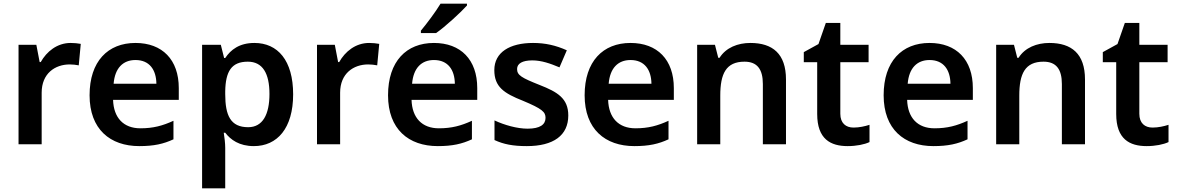

<svg xmlns="http://www.w3.org/2000/svg" viewBox="-20 -786 6414 1046"><path d="M365 -552C291 -552 234 -505 202 -448H196L178 -542H81V0H207V-281C207 -386 280 -435 360 -435C374 -435 396 -433 409 -430L420 -547C406 -550 382 -552 365 -552Z M718 -552C568 -552 468 -452 468 -267C468 -82 580 10 739 10C819 10 871 -2 925 -27V-128C866 -101 815 -87 745 -87C653 -87 599 -144 596 -242H954V-306C954 -461 864 -552 718 -552ZM718 -459C795 -459 831 -405 832 -330H599C606 -415 650 -459 718 -459Z M1366 -552C1284 -552 1237 -515 1207 -470H1201L1183 -542H1081V240H1207V20C1207 -6 1203 -38 1199 -63H1207C1236 -25 1283 10 1363 10C1490 10 1577 -87 1577 -272C1577 -457 1493 -552 1366 -552ZM1330 -450C1411 -450 1448 -386 1448 -274C1448 -162 1411 -93 1332 -93C1236 -93 1207 -157 1207 -273V-289C1209 -397 1241 -450 1330 -450Z M1991 -552C1917 -552 1860 -505 1828 -448H1822L1804 -542H1707V0H1833V-281C1833 -386 1906 -435 1986 -435C2000 -435 2022 -433 2035 -430L2046 -547C2032 -550 2008 -552 1991 -552Z M2524 -756V-766H2380C2353 -721 2304 -656 2273 -619V-606H2356C2406 -641 2491 -719 2524 -756ZM2344 -552C2194 -552 2094 -452 2094 -267C2094 -82 2206 10 2365 10C2445 10 2497 -2 2551 -27V-128C2492 -101 2441 -87 2371 -87C2279 -87 2225 -144 2222 -242H2580V-306C2580 -461 2490 -552 2344 -552ZM2344 -459C2421 -459 2457 -405 2458 -330H2225C2232 -415 2276 -459 2344 -459Z M3076 -157C3076 -250 3017 -285 2920 -323C2822 -362 2797 -376 2797 -410C2797 -440 2826 -457 2880 -457C2930 -457 2978 -440 3028 -419L3068 -512C3008 -539 2950 -552 2884 -552C2757 -552 2673 -501 2673 -404C2673 -313 2725 -278 2829 -237C2934 -193 2952 -176 2952 -144C2952 -108 2923 -85 2854 -85C2797 -85 2727 -105 2674 -130V-23C2724 0 2774 10 2850 10C2995 10 3076 -48 3076 -157Z M3415 -552C3265 -552 3165 -452 3165 -267C3165 -82 3277 10 3436 10C3516 10 3568 -2 3622 -27V-128C3563 -101 3512 -87 3442 -87C3350 -87 3296 -144 3293 -242H3651V-306C3651 -461 3561 -552 3415 -552ZM3415 -459C3492 -459 3528 -405 3529 -330H3296C3303 -415 3347 -459 3415 -459Z M4068 -552C4000 -552 3935 -527 3900 -471H3893L3875 -542H3778V0H3904V-265C3904 -384 3935 -450 4036 -450C4105 -450 4136 -409 4136 -328V0H4262V-353C4262 -493 4189 -552 4068 -552Z M4630 -91C4588 -91 4558 -115 4558 -166V-447H4712V-542H4558V-661H4479L4439 -546L4359 -502V-447H4432V-165C4432 -28 4505 10 4598 10C4645 10 4690 1 4717 -12V-106C4692 -98 4661 -91 4630 -91Z M5044 -552C4894 -552 4794 -452 4794 -267C4794 -82 4906 10 5065 10C5145 10 5197 -2 5251 -27V-128C5192 -101 5141 -87 5071 -87C4979 -87 4925 -144 4922 -242H5280V-306C5280 -461 5190 -552 5044 -552ZM5044 -459C5121 -459 5157 -405 5158 -330H4925C4932 -415 4976 -459 5044 -459Z M5697 -552C5629 -552 5564 -527 5529 -471H5522L5504 -542H5407V0H5533V-265C5533 -384 5564 -450 5665 -450C5734 -450 5765 -409 5765 -328V0H5891V-353C5891 -493 5818 -552 5697 -552Z M6259 -91C6217 -91 6187 -115 6187 -166V-447H6341V-542H6187V-661H6108L6068 -546L5988 -502V-447H6061V-165C6061 -28 6134 10 6227 10C6274 10 6319 1 6346 -12V-106C6321 -98 6290 -91 6259 -91Z"/></svg>

Font: Noto Sans Sinhala SemiBold
Style: Regular
Weight: 600
Designer: Jelle Bosma - Monotype Design Team
Foundry: Monotype Imaging Inc.
Version: Version 2.006